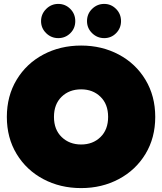

<svg xmlns="http://www.w3.org/2000/svg" viewBox="-20 -947 829 982"><path d="M190 -839Q190 -875 216 -901Q242 -927 278 -927Q314 -927 339.5 -901.5Q365 -876 365 -839Q365 -802 339.5 -777Q314 -752 278 -752Q242 -752 216 -777.5Q190 -803 190 -839ZM425 -839Q425 -876 451 -901.5Q477 -927 513 -927Q548 -927 573.5 -901.5Q599 -876 599 -839Q599 -803 574 -777.5Q549 -752 513 -752Q477 -752 451 -777.5Q425 -803 425 -839ZM15 -349Q15 -456 65 -539Q115 -622 201.5 -668Q288 -714 395 -714Q501 -714 587.5 -668Q674 -622 724 -539Q774 -456 774 -349Q774 -242 724 -159.5Q674 -77 587.5 -31Q501 15 395 15Q288 15 201.5 -31Q115 -77 65 -159.5Q15 -242 15 -349ZM533 -349Q533 -414 494 -452Q455 -490 395 -490Q334 -490 295 -452Q256 -414 256 -349Q256 -284 295.5 -246Q335 -208 395 -208Q455 -208 494 -246Q533 -284 533 -349Z"/></svg>

Font: Prompt Black
Style: Regular
Weight: 900
Designer: Katatrad Team
Foundry: CadsonDemak
Version: Version 1.001